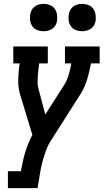

<svg xmlns="http://www.w3.org/2000/svg" viewBox="-20 -771 540 996"><path d="M21 205V117H88Q93 93 98 69Q103 45 110 21.5Q117 -2 126.5 -25.5Q136 -49 148 -71L83 -285Q78 -303 76 -322.5Q74 -342 74.5 -362Q75 -382 77 -402Q79 -422 82 -442H49V-530H228V-442H183Q181 -425 179 -408.5Q177 -392 176 -375Q175 -358 175 -341.5Q175 -325 180 -309L215 -177L314 -332Q322 -345 327.5 -358.5Q333 -372 337 -386Q341 -400 344.5 -414Q348 -428 350 -442H317V-530H497V-442H452Q448 -422 443.5 -402Q439 -382 433 -362Q427 -342 418.5 -322.5Q410 -303 399 -285L243 -40Q232 -23 224.5 -5Q217 13 211 32Q203 56 197 81Q191 106 187 131L175 205ZM406 -609Q389 -609 373.5 -615Q358 -621 348.5 -634Q339 -647 336.5 -663.5Q334 -680 337 -697Q339 -709 345 -720Q351 -731 361 -738Q371 -745 383 -748Q395 -751 406 -751Q423 -751 438.5 -745Q454 -739 463.5 -726Q473 -713 475.5 -696.5Q478 -680 476 -663Q474 -651 468 -640Q462 -629 451.5 -622Q441 -615 429.5 -612Q418 -609 406 -609ZM206 -609Q189 -609 173.5 -615Q158 -621 148.5 -634Q139 -647 136.5 -663.5Q134 -680 137 -697Q139 -709 145 -720Q151 -731 161 -738Q171 -745 183 -748Q195 -751 206 -751Q223 -751 238.5 -745Q254 -739 263.5 -726Q273 -713 275.5 -696.5Q278 -680 276 -663Q274 -651 268 -640Q262 -629 251.5 -622Q241 -615 229.5 -612Q218 -609 206 -609Z"/></svg>

Font: Iosevka Curly Slab SmBdObl
Style: Regular
Weight: 600
Italic angle: -9°
Monospace: yes
Designer: Belleve Invis
Foundry: Belleve Invis
Version: Version 11.0.0; ttfautohint (v1.8.3)